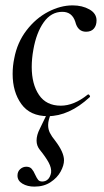

<svg xmlns="http://www.w3.org/2000/svg" viewBox="-20 -419 386 714"><path d="M27 -144Q27 -174 33 -202Q44 -261 78.5 -306Q113 -351 159 -375Q205 -399 250 -399Q286 -399 312.5 -384Q339 -369 339 -343Q339 -324 329 -312.5Q319 -301 300 -301Q269 -301 260 -338Q248 -375 212 -375Q170 -375 142.5 -336Q115 -297 104 -234Q98 -201 98 -170Q98 -106 125 -66Q152 -26 206 -26Q255 -26 306 -67L308 -68Q311 -68 313.5 -64Q316 -60 314 -58Q237 13 158 13Q92 13 59.5 -32Q27 -77 27 -144ZM45 234Q45 219 55 210Q65 201 78 201Q91 201 98 209Q105 217 111 231Q117 244 122 250Q127 256 137 256Q150 256 158.5 247.5Q167 239 170 223Q172 206 161 185.5Q150 165 128 138Q116 123 116 104Q116 83 128 60L157 0H171Q159 27 159 46Q159 62 165.5 75Q172 88 185 104Q218 147 218 177Q218 196 205.5 219Q193 242 168 258.5Q143 275 108 275Q82 275 63.5 264Q45 253 45 234Z"/></svg>

Font: Cormorant Infant Medium
Style: Italic
Weight: 500
Italic angle: -10°
Designer: Christian Thalmann (Catharsis Fonts)
Foundry: Catharsis Fonts
Version: Version 4.000